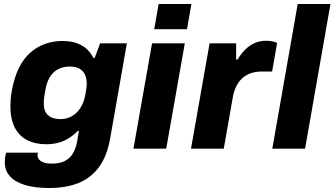

<svg xmlns="http://www.w3.org/2000/svg" viewBox="-20 -744 1674 961"><path d="M226 197Q153 197 103.5 181.5Q54 166 29 137.5Q4 109 4 69Q4 62 5 49Q6 36 11 20H170Q169 23 168.5 26Q168 29 168 32Q168 46 176.5 55.5Q185 65 201 70Q217 75 240 75Q279 75 305 61.5Q331 48 345.5 23Q360 -2 366 -35Q368 -49 370.5 -62.5Q373 -76 375 -88H368Q347 -66 322.5 -51Q298 -36 270 -29Q242 -22 211 -22Q156 -22 115.5 -43Q75 -64 53.5 -106.5Q32 -149 32 -213Q32 -230 33.5 -249Q35 -268 39 -289Q62 -417 129 -478Q196 -539 294 -539Q348 -539 387.5 -517.5Q427 -496 447 -454H454L481 -527H615L531 -49Q515 39 475 93Q435 147 373 172Q311 197 226 197ZM283 -148Q309 -148 330 -157.5Q351 -167 367 -184Q383 -201 393 -223.5Q403 -246 408 -273Q410 -288 411.5 -297Q413 -306 413.5 -313Q414 -320 414 -326Q414 -352 405 -371Q396 -390 377.5 -400.5Q359 -411 330 -411Q295 -411 269.5 -397Q244 -383 228.5 -356.5Q213 -330 207 -292Q203 -273 201.5 -261Q200 -249 199.5 -241.5Q199 -234 199 -228Q199 -203 207 -185.5Q215 -168 234 -158Q253 -148 283 -148Z M752 -598 774 -724H938L916 -598ZM648 0 741 -527H905L812 0Z M936 0 1029 -527H1162V-446H1169Q1185 -473 1206 -494.5Q1227 -516 1253.5 -528Q1280 -540 1312 -540Q1331 -540 1345.5 -536.5Q1360 -533 1367 -529L1342 -386H1290Q1259 -386 1234 -377Q1209 -368 1191 -351Q1173 -334 1161 -308.5Q1149 -283 1144 -250L1100 0Z M1343 0 1470 -724H1634L1507 0Z"/></svg>

Font: Archivo SemiBold ExtraBold
Style: Italic
Weight: 800
Italic angle: -10°
Version: Version 2.001